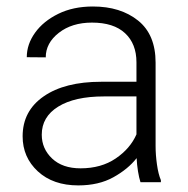

<svg xmlns="http://www.w3.org/2000/svg" viewBox="-20 -558 576 588"><path d="M410.2 0Q405.8 -13.7 402.6 -33.4Q399.4 -53.2 398.4 -73.7Q372.1 -40 327.1 -15.1Q282.2 9.8 219.7 9.8Q142.6 9.8 95.9 -33.2Q49.3 -76.2 49.3 -140.6Q49.3 -218.3 113.8 -262.9Q178.2 -307.6 290 -307.6H397.9V-367.2Q397.9 -423.8 363 -456.3Q328.1 -488.8 261.7 -488.8Q200.2 -488.8 160.2 -457.5Q120.1 -426.3 120.1 -382.3L62 -382.8Q62 -422.4 87.4 -457.8Q112.8 -493.2 158.4 -515.6Q204.1 -538.1 264.6 -538.1Q349.1 -538.1 402.8 -495.1Q456.5 -452.1 456.5 -366.2V-110.8Q456.5 -83.5 460.7 -54.2Q464.8 -24.9 472.7 -6.3V0ZM226.6 -42.5Q290 -42.5 334.5 -72.8Q378.9 -103 397.9 -146.5V-262.7H298.3Q208.5 -262.7 158.2 -231.4Q107.9 -200.2 107.9 -145.5Q107.9 -102.5 139.6 -72.5Q171.4 -42.5 226.6 -42.5Z"/></svg>

Font: Vazirmatn FD ExtraLight
Style: Regular
Weight: 200
Designer: Saber Rastikerdar
Foundry: Saber Rastikerdar
Version: Version 33.003